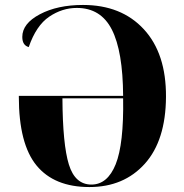

<svg xmlns="http://www.w3.org/2000/svg" viewBox="-20 -745 742 775"><path d="M341 10Q480 10 564.5 -84Q649 -178 650 -354Q651 -529 560.5 -627Q470 -725 315 -725Q212 -725 141 -687.5Q70 -650 70 -596Q70 -562 96 -555Q126 -642 178.5 -677.5Q231 -713 290 -713Q387 -713 431.5 -625.5Q476 -538 477 -358H56V-355Q56 -164 127.5 -77Q199 10 341 10ZM349 0Q283 0 258 -81Q233 -162 232 -348H477Q480 -164 447 -82Q414 0 349 0Z"/></svg>

Font: Noto Serif Display SemiCondensed Extra
Style: Regular
Weight: 800
Width: 4
Designer: Monotype Design Team
Foundry: Monotype Imaging Inc.
Version: Version 1.900